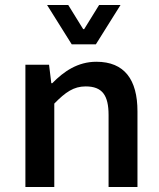

<svg xmlns="http://www.w3.org/2000/svg" viewBox="-20 -751 639 771"><path d="M82 0H198V-335C243 -381 276 -404 324 -404C391 -404 416 -368 416 -289V0H532V-304C532 -431 480 -503 367 -503C292 -503 236 -464 190 -417H186L177 -491H82ZM268 -573H365L464 -731H378L318 -634H314L254 -731H169Z"/></svg>

Font: Source Code Pro Semibold
Style: Regular
Weight: 600
Monospace: yes
Designer: Paul D. Hunt
Foundry: Adobe Systems Incorporated
Version: Version 1.017;PS 1.000;hotconv 1.0.70;makeotf.lib2.5.5900